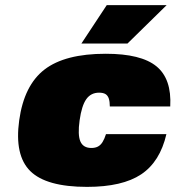

<svg xmlns="http://www.w3.org/2000/svg" viewBox="-20 -720 686 750"><path d="M394 -196H630Q605 -88 531.5 -39Q458 10 320 10Q161 10 98.5 -51.5Q36 -113 55 -250Q74 -387 154 -448.5Q234 -510 393 -510Q531 -510 591 -461Q651 -412 645 -304H409Q409 -323 405 -335Q401 -347 392 -352.5Q383 -358 367 -358Q335 -358 317 -332.5Q299 -307 291 -250Q283 -193 294 -167.5Q305 -142 337 -142Q352 -142 362.5 -147.5Q373 -153 380.5 -165Q388 -177 394 -196ZM298 -550 397 -700H631L478 -550Z"/></svg>

Font: Fivo Sans Modern ExtBlk
Style: Regular
Weight: 900
Designer: Alexander Slobzheninov
Foundry: Alexander Slobzheninov
Version: 1.0